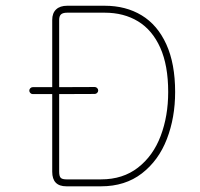

<svg xmlns="http://www.w3.org/2000/svg" viewBox="-20 -655 704 675"><path d="M595.7 -331.5Q595.7 -241.7 566.7 -166.3Q537.6 -90.8 478.8 -45.4Q419.9 0 335.4 0H213.4Q163.6 0 163.6 -51.3V-324.2H95.2Q90.3 -324.2 86.7 -327.9Q83 -331.5 83 -336.4Q83 -341.3 86.7 -345Q90.3 -348.6 95.2 -348.6H163.6V-585Q163.6 -608.9 177.2 -621.8Q190.9 -634.8 216.3 -634.8H348.1Q422.4 -634.8 478 -601.1Q533.7 -567.4 564.7 -499.3Q595.7 -431.2 595.7 -331.5ZM188 -585V-348.6L313 -349.1Q317.9 -349.1 321.5 -345.5Q325.2 -341.8 325.2 -336.9Q325.2 -332 321.5 -328.4Q317.9 -324.7 313 -324.7L188 -324.2V-51.3Q188 -35.6 193.4 -30Q198.7 -24.4 213.4 -24.4H335.4Q412.1 -24.4 465.3 -65.9Q518.6 -107.4 544.9 -177.2Q571.3 -247.1 571.3 -331.5Q571.3 -424.8 543.5 -487.1Q515.6 -549.3 465.6 -579.8Q415.5 -610.4 348.1 -610.4H216.3Q201.2 -610.4 194.6 -604.5Q188 -598.6 188 -585Z"/></svg>

Font: Velvelyne Light
Style: Regular
Weight: 200
Designer: Manon Van der Borght et Mariel Nils
Foundry: Velvetyne
Version: Version 1.070